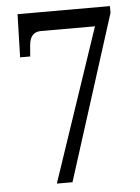

<svg xmlns="http://www.w3.org/2000/svg" viewBox="-52 -754 581 795"><g transform="rotate(-5 238.5 -356.5)"><path d="M152 0 366 -635H141Q97 -635 92 -582L88 -534H46L51 -713H435V-685L217 0Z"/></g></svg>

Font: Noto Serif Tamil Condensed
Style: Regular
Weight: 400
Width: 3
Designer: Indian Type Foundry, Tom Grace, and the Monotype Design Team
Foundry: Monotype Imaging Inc.
Version: Version 2.004; ttfautohint (v1.8.4.7-5d5b)